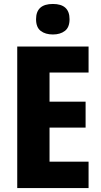

<svg xmlns="http://www.w3.org/2000/svg" viewBox="-20 -949 509 969"><path d="M427 0H67V-714H427V-583H230V-436H412V-305H230V-133H427ZM247 -929Q162 -929 162 -852Q162 -811 185.5 -793Q209 -775 247 -775Q284 -775 307.5 -793Q331 -811 331 -852Q331 -929 247 -929Z"/></svg>

Font: Noto Sans Display SemiCondensed Extra
Style: Regular
Weight: 800
Width: 4
Designer: Monotype Design Team
Foundry: Monotype Imaging Inc.
Version: Version 1.900